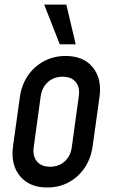

<svg xmlns="http://www.w3.org/2000/svg" viewBox="-20 -800 488 832"><path d="M184.5 12.5Q236 12.5 277.8 -10Q319.5 -32.5 346.8 -72.8Q374 -113 381.5 -167L411 -378.5Q422.5 -458.5 382.2 -508Q342 -557.5 264.5 -557.5Q213.5 -557.5 171.2 -535.2Q129 -513 101.2 -472.8Q73.5 -432.5 66 -378.5L36.5 -167Q25.5 -86.5 66.5 -37Q107.5 12.5 184.5 12.5ZM197 -77.5Q159 -77.5 140 -100.8Q121 -124 126 -162L156.5 -383.5Q162 -421.5 187.8 -444.5Q213.5 -467.5 251.5 -467.5Q289.5 -467.5 308.2 -444.5Q327 -421.5 321.5 -383.5L291 -162Q286 -124 260.5 -100.8Q235 -77.5 197 -77.5ZM239 -608H308L267.5 -780H171.5Z"/></svg>

Font: Mohave Medium
Style: Italic
Weight: 500
Italic angle: -8°
Designer: Gumpita Rahayu
Foundry: Tokotype
Version: Version 2.002; ttfautohint (v1.8.3)